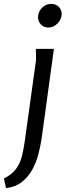

<svg xmlns="http://www.w3.org/2000/svg" viewBox="-86 -743 338 990"><path d="M232 -671Q232 -645 211.5 -623Q191 -601 163 -601Q140 -601 125 -617Q110 -633 110 -654Q110 -681 130 -702Q150 -723 178 -723Q202 -723 217 -708Q232 -693 232 -671ZM192 -491 129 -31Q123 9 112 51.5Q101 94 80.5 131.5Q60 169 27 195Q-6 221 -55 227L-66 177Q-24 157 -2 126Q20 95 28.5 57Q37 19 42 -17L100 -435L99 -491Z"/></svg>

Font: Rosario Medium
Style: Italic
Weight: 500
Italic angle: -8.05°
Version: Version 1.201